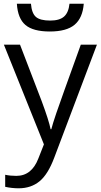

<svg xmlns="http://www.w3.org/2000/svg" viewBox="-20 -776 544 1036"><path d="M1 -535H88L205 -230Q244 -125 253 -79H257Q263 -104 283.5 -164.5Q304 -225 416 -535H503L273 74Q239 165 193 202.5Q147 240 81 240Q44 240 8 232V167Q35 173 68 173Q151 173 187 79L217 3ZM249 -606Q159 -606 117.5 -641Q76 -676 71 -756H147Q151 -705 173.5 -685Q196 -665 251 -665Q301 -665 325.5 -686.5Q350 -708 355 -756H432Q426 -679 382.5 -642.5Q339 -606 249 -606Z"/></svg>

Font: Stephens Clock
Style: Regular
Weight: 400
Designer: Peter Wiegel (catfonts.de) with slight modifications by DT1.org
Version: Version 0.9.1